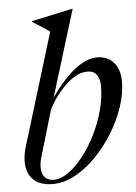

<svg xmlns="http://www.w3.org/2000/svg" viewBox="-54 -783 593 835"><g transform="rotate(-5 243.0 -366.0)"><path d="M189 -651.5Q175 -661 155.8 -673.8Q136.5 -686.5 114.5 -700.5L114 -703.5L293.5 -742H295L179 -364.5Q236 -445.5 287.2 -483.8Q338.5 -522 380 -522Q427.5 -522 454.2 -491.5Q481 -461 481 -408Q481 -355 461.5 -297.2Q442 -239.5 408.2 -184.8Q374.5 -130 331.2 -86Q288 -42 239.8 -16Q191.5 10 143.5 10Q86.5 10 57.8 -19Q29 -48 29 -97Q29 -128.5 40 -163.5ZM103 -110.5Q96 -87 96 -67Q96 -39.5 109.5 -23.8Q123 -8 149 -8Q179.5 -8 212.8 -31.5Q246 -55 277.2 -95Q308.5 -135 333.8 -185.2Q359 -235.5 373.8 -290Q388.5 -344.5 388.5 -396.5Q388.5 -427.5 375.2 -445.8Q362 -464 335 -464Q304 -464 274.5 -444.8Q245 -425.5 220.8 -398Q196.5 -370.5 180.8 -345Q165 -319.5 161 -307Z"/></g></svg>

Font: Newsreader 72pt
Style: Italic
Weight: 400
Italic angle: -17°
Designer: Hugues Gentile
Foundry: Production Type
Version: Version 1.003; ttfautohint (v1.8.3)